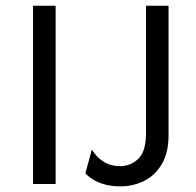

<svg xmlns="http://www.w3.org/2000/svg" viewBox="-20 -645 686 673"><path d="M95.8 0V-625H175V0ZM401.4 8.3Q379.2 8.3 356.9 3.8Q334.7 -0.7 314.9 -10.8Q295.1 -20.8 279.2 -37.5L302.1 -120.8Q318.1 -93.8 343.4 -78.1Q368.8 -62.5 400.7 -62.5Q437.5 -62.5 464.6 -88.2Q491.7 -113.9 491.7 -177.8V-625H570.8V-171.5Q570.8 -109.7 547.2 -69.8Q523.6 -29.9 485.1 -10.8Q446.5 8.3 401.4 8.3Z"/></svg>

Font: Afacad Flux
Style: Regular
Weight: 400
Designer: Kristian Moeller
Foundry: Dicotype
Version: Version 1.100